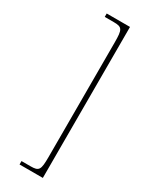

<svg xmlns="http://www.w3.org/2000/svg" viewBox="-229 -805 766 978"><g transform="rotate(30 154.5 -316.0)"><path d="M83 128H220V-760H83V-740H136C186 -740 192 -729 192 -652V20C192 97 186 108 136 108H83Z"/></g></svg>

Font: Noto Serif Devanagari Condensed Thin
Style: Regular
Weight: 100
Width: 3
Designer: Universal Thirst, Indian Type Foundry and the Monotype Design Team
Foundry: Monotype Imaging Inc.
Version: Version 2.004